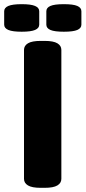

<svg xmlns="http://www.w3.org/2000/svg" viewBox="-77 -898 410 920"><path d="M118 2Q76 2 57 -9.5Q38 -21 38 -41V-659Q38 -679 57 -690.5Q76 -702 118 -702H137Q179 -702 198 -690.5Q217 -679 217 -659V-41Q217 -21 198 -9.5Q179 2 137 2ZM229 -746Q184 -746 164.5 -754.5Q145 -763 145 -780V-844Q145 -861 164.5 -869.5Q184 -878 229 -878Q274 -878 293.5 -869.5Q313 -861 313 -844V-780Q313 -763 293.5 -754.5Q274 -746 229 -746ZM27 -746Q-17 -746 -37 -754.5Q-57 -763 -57 -780V-844Q-57 -861 -37 -869.5Q-17 -878 27 -878Q71 -878 91 -869.5Q111 -861 111 -844V-780Q111 -763 91 -754.5Q71 -746 27 -746Z"/></svg>

Font: Asap Condensed Black
Style: Regular
Weight: 900
Width: 3
Designer: Pablo Cosgaya
Foundry: Omnibus-Type
Version: Version 3.001; ttfautohint (v1.8.4.7-5d5b)